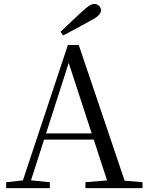

<svg xmlns="http://www.w3.org/2000/svg" viewBox="-20 -965 758 985"><path d="M290.5 -802Q319.9 -829.3 347.5 -855.9Q375.2 -882.5 400.8 -905.7Q424.4 -927 438.1 -935.9Q451.7 -944.8 463.4 -944.8Q478.1 -944.8 488.1 -935Q498.1 -925.2 498.1 -912.4Q498.1 -899.7 486.3 -887Q474.4 -874.4 443.1 -858.2Q409.6 -839.2 374.5 -820.5Q339.4 -801.8 304.1 -783.2ZM11.6 0V-30.1L110.1 -41.1H127.5L235.7 -30.1V0ZM84.4 0 328.3 -734.2H384.1L632.2 0H542.1L321.9 -674.6H342.1L338.3 -660.6L126.3 0ZM192.4 -248.8 195.9 -280.7H500.1L503.6 -248.8ZM418.3 0V-30.3L551.9 -41.3H580.7L711.1 -30.3V0Z"/></svg>

Font: Noto Serif HK
Style: Regular
Weight: 200
Designer: Ryoko NISHIZUKA 西塚涼子 (kana & ideographs); Frank Grießhammer (Latin, Greek & Cyrillic); Wenlong ZHANG 张文龙 (bopomofo); San
Foundry: Adobe
Version: Version 2.001;hotconv 1.1.0;makeotfexe 2.6.0